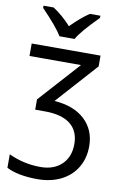

<svg xmlns="http://www.w3.org/2000/svg" viewBox="-107 -825 711 1124"><g transform="rotate(10 249.0 -263.0)"><path d="M57.6 -752.9C120.1 -688 161.1 -639.2 180.7 -606H270.5C287.1 -637.2 328.6 -686 395.5 -752.9V-766.1H333.5C301.8 -745.6 265.6 -714.8 224.6 -673.8C190.4 -711.4 154.8 -742.2 117.7 -766.1H57.6ZM437 -472.2V-536.1H27.8V-461.9H334L115.2 -219.2V-158.2H173.8C308.1 -158.2 376 -101.1 376 1C376 51.3 360.4 91.8 329.1 122.1C297.9 151.9 255.9 167 203.1 167C136.7 167 73.7 152.8 14.2 125V205.1C59.6 228.5 121.6 240.2 199.2 240.2C251 240.2 297.4 230 337.9 210C418.9 169.4 463.9 92.8 463.9 -1C463.9 -66.4 441.9 -119.1 398.4 -159.7C354.5 -200.2 294.4 -222.7 217.8 -228Z"/></g></svg>

Font: Noto Reveo Sans
Style: Regular
Weight: 400
Designer: Monotype Design team
Foundry: Monotype Imaging Inc.
Version: Version 1.04